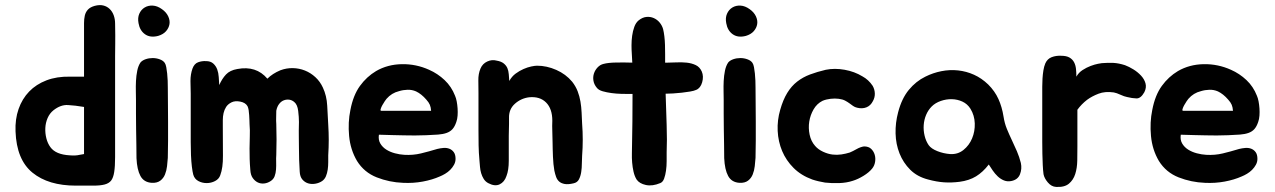

<svg xmlns="http://www.w3.org/2000/svg" viewBox="-20 -636 5007 754"><path d="M352 -613Q371 -618 385.5 -614.5Q400 -611 410.5 -601Q421 -591 426.5 -576Q432 -561 432 -543Q433 -493 432.5 -465Q432 -437 432 -416V-109Q432 -55 432 -19Q432 17 428.5 39.5Q425 62 416.5 73Q408 84 391 88.5Q374 93 346.5 93Q319 93 278 93Q170 93 107.5 42Q45 -9 41 -120Q39 -168 53 -208Q67 -248 94.5 -276.5Q122 -305 162.5 -320.5Q203 -336 255 -335H310V-514Q310 -530 310 -545.5Q310 -561 313 -574.5Q316 -588 325 -598Q334 -608 352 -613ZM178 -58Q199 -29 254 -26Q265 -25 275 -25.5Q285 -26 293 -28Q302 -29 310 -31V-216Q275 -222 246.5 -223.5Q218 -225 190 -203Q175 -191 167 -172.5Q159 -154 158 -133.5Q157 -113 162 -93Q167 -73 178 -58Z M639 -293Q639 -265 639.5 -230Q640 -195 640 -157.5Q640 -120 640 -83.5Q640 -47 639 -16Q638 -1 636 16.5Q634 34 628 49Q622 64 609.5 73.5Q597 83 576 82Q545 80 531.5 55Q518 30 516 -15Q516 -38 515.5 -68Q515 -98 514.5 -129Q514 -160 514 -189.5Q514 -219 514 -243Q514 -257 513.5 -277Q513 -297 514 -318Q515 -339 519 -358.5Q523 -378 532 -391Q539 -399 552 -403.5Q565 -408 579.5 -408Q594 -408 607.5 -403Q621 -398 627 -389Q631 -383 633 -372Q635 -361 636.5 -347.5Q638 -334 638.5 -319.5Q639 -305 639 -293ZM601 -495Q570 -487 549.5 -501.5Q529 -516 524 -545Q520 -566 527 -582Q534 -598 548 -606.5Q562 -615 580 -614Q598 -613 616 -600Q633 -588 640.5 -572Q648 -556 645.5 -541Q643 -526 632 -513.5Q621 -501 601 -495Z M1269 -147Q1271 -115 1271 -86.5Q1271 -58 1269 -26Q1269 -14 1269 1Q1269 16 1267 30Q1265 44 1260 56Q1255 68 1245 75Q1233 83 1218 85.5Q1203 88 1190 84Q1177 80 1167.5 69Q1158 58 1157 38Q1154 -8 1154 -54Q1154 -77 1153.5 -98Q1153 -119 1154 -157Q1154 -176 1151 -200.5Q1148 -225 1136 -235Q1127 -243 1116 -244.5Q1105 -246 1094.5 -242Q1084 -238 1076 -227.5Q1068 -217 1065 -201Q1065 -188 1064.5 -174.5Q1064 -161 1065 -149Q1066 -117 1066 -88.5Q1066 -60 1065 -28Q1064 -15 1064.5 0Q1065 15 1064 29.5Q1063 44 1058.5 56Q1054 68 1043 75Q1031 83 1017.5 84.5Q1004 86 992.5 80.5Q981 75 972.5 63Q964 51 963 31Q961 8 960.5 -11.5Q960 -31 960 -53Q960 -76 961 -100.5Q962 -125 960 -148Q960 -155 959.5 -164.5Q959 -174 958.5 -184Q958 -194 956.5 -203.5Q955 -213 952 -219Q944 -233 923.5 -237Q903 -241 889 -234Q875 -227 868 -216Q861 -205 858 -192Q855 -179 855 -164.5Q855 -150 855 -137Q855 -72 855.5 -24.5Q856 23 845 52Q840 67 824.5 75Q809 83 791.5 83Q774 83 759 75Q744 67 739 50Q736 39 733.5 18.5Q731 -2 730 -27Q729 -52 729 -77.5Q729 -103 729 -124V-268Q728 -291 728 -318Q728 -345 736 -367Q743 -386 758 -391.5Q773 -397 789 -396Q807 -396 817.5 -386.5Q828 -377 833 -363.5Q838 -350 839 -333.5Q840 -317 841 -302Q852 -327 867.5 -343.5Q883 -360 912 -365Q986 -379 1030 -327Q1050 -347 1081 -360Q1105 -369 1130 -368.5Q1155 -368 1177.5 -359Q1200 -350 1218.5 -333Q1237 -316 1248 -292Q1263 -260 1265 -221Q1267 -182 1269 -147Z M1697 -51Q1709 -54 1721.5 -55Q1734 -56 1744.5 -52Q1755 -48 1762 -38.5Q1769 -29 1769 -12Q1769 0 1763 11Q1757 22 1748 31Q1739 40 1728 46.5Q1717 53 1707 57Q1678 70 1640.5 77Q1603 84 1563 82Q1509 80 1459.5 60.5Q1410 41 1382 -4Q1356 -48 1351 -102Q1346 -156 1356 -204Q1367 -262 1393.5 -298.5Q1420 -335 1457 -357Q1502 -383 1558 -384Q1614 -385 1665 -362Q1699 -347 1726 -321.5Q1753 -296 1767 -260Q1771 -251 1773.5 -238Q1776 -225 1777 -210.5Q1778 -196 1777 -182Q1776 -168 1772 -157Q1766 -139 1757 -129Q1748 -119 1734 -114Q1720 -109 1700.5 -107.5Q1681 -106 1654 -105Q1630 -104 1609 -104Q1588 -104 1566 -104.5Q1544 -105 1520.5 -105.5Q1497 -106 1468 -107Q1465 -87 1473.5 -72.5Q1482 -58 1497 -48.5Q1512 -39 1531 -34Q1550 -29 1568 -28Q1602 -26 1633 -33.5Q1664 -41 1697 -51ZM1654 -245Q1635 -267 1614 -277Q1598 -284 1580.5 -283.5Q1563 -283 1547 -278Q1518 -271 1498 -248Q1496 -246 1491 -238.5Q1486 -231 1481.5 -223Q1477 -215 1475 -208Q1473 -201 1477 -201H1673Q1672 -215 1668 -224.5Q1664 -234 1654 -245Z M1859 -271Q1859 -294 1858.5 -320Q1858 -346 1867 -367Q1875 -386 1893.5 -394.5Q1912 -403 1930 -398Q1948 -395 1958 -387Q1968 -379 1972.5 -368.5Q1977 -358 1978 -344.5Q1979 -331 1980 -318Q1990 -336 2005 -347Q2020 -358 2036 -365Q2052 -372 2066.5 -375Q2081 -378 2089 -378Q2127 -378 2164.5 -361.5Q2202 -345 2227 -315Q2241 -297 2248.5 -277.5Q2256 -258 2259.5 -237Q2263 -216 2264 -194.5Q2265 -173 2266 -151Q2271 -87 2266 -24Q2265 -11 2265 6Q2265 23 2262.5 39.5Q2260 56 2253.5 68.5Q2247 81 2232 84Q2211 89 2197.5 86.5Q2184 84 2176 77Q2168 70 2164 59Q2160 48 2157 34Q2155 23 2153.5 8.5Q2152 -6 2151.5 -21Q2151 -36 2150.5 -50.5Q2150 -65 2150 -77Q2150 -96 2149 -119Q2148 -142 2149 -162Q2149 -209 2124.5 -233.5Q2100 -258 2058 -254Q2026 -250 2002 -228.5Q1978 -207 1979 -173Q1979 -160 1979 -149Q1979 -138 1978.5 -127Q1978 -116 1978 -103Q1978 -90 1978 -74Q1978 -41 1978 -4.5Q1978 32 1969 55Q1961 79 1942 88Q1923 97 1897 83Q1886 77 1879.5 66.5Q1873 56 1869.5 44Q1866 32 1865 19.5Q1864 7 1863 -4Q1860 -37 1859.5 -65.5Q1859 -94 1859 -127Z M2736 -355Q2744 -336 2737.5 -313Q2731 -290 2714 -283Q2705 -279 2690 -276.5Q2675 -274 2657.5 -272Q2640 -270 2623 -269Q2606 -268 2594 -268Q2595 -238 2596 -206.5Q2597 -175 2598 -145Q2599 -115 2599 -87.5Q2599 -60 2598 -38Q2598 -23 2598 -3.5Q2598 16 2595.5 34Q2593 52 2588 65.5Q2583 79 2573 83Q2542 96 2516.5 90.5Q2491 85 2480 69Q2472 56 2468 38.5Q2464 21 2462.5 2.5Q2461 -16 2461.5 -33.5Q2462 -51 2462 -64Q2463 -106 2463.5 -159.5Q2464 -213 2464 -267H2449Q2437 -267 2418.5 -267.5Q2400 -268 2381.5 -270.5Q2363 -273 2347 -277.5Q2331 -282 2324 -291Q2313 -304 2310.5 -319Q2308 -334 2312.5 -347.5Q2317 -361 2327 -371.5Q2337 -382 2350 -385Q2368 -390 2401 -390.5Q2434 -391 2463 -390Q2462 -400 2462 -409.5Q2462 -419 2461 -428Q2460 -440 2460 -458.5Q2460 -477 2462.5 -495.5Q2465 -514 2471 -530.5Q2477 -547 2488 -556Q2503 -568 2518.5 -569.5Q2534 -571 2547.5 -565Q2561 -559 2570.5 -547.5Q2580 -536 2584 -522Q2587 -510 2589 -493.5Q2591 -477 2591.5 -459Q2592 -441 2592 -423Q2592 -405 2592 -390H2602Q2617 -390 2637 -391Q2657 -392 2676.5 -390Q2696 -388 2712 -380.5Q2728 -373 2736 -355Z M2947 -293Q2947 -265 2947.5 -230Q2948 -195 2948 -157.5Q2948 -120 2948 -83.5Q2948 -47 2947 -16Q2946 -1 2944 16.5Q2942 34 2936 49Q2930 64 2917.5 73.5Q2905 83 2884 82Q2853 80 2839.5 55Q2826 30 2824 -15Q2824 -38 2823.5 -68Q2823 -98 2822.5 -129Q2822 -160 2822 -189.5Q2822 -219 2822 -243Q2822 -257 2821.5 -277Q2821 -297 2822 -318Q2823 -339 2827 -358.5Q2831 -378 2840 -391Q2847 -399 2860 -403.5Q2873 -408 2887.5 -408Q2902 -408 2915.5 -403Q2929 -398 2935 -389Q2939 -383 2941 -372Q2943 -361 2944.5 -347.5Q2946 -334 2946.5 -319.5Q2947 -305 2947 -293ZM2909 -495Q2878 -487 2857.5 -501.5Q2837 -516 2832 -545Q2828 -566 2835 -582Q2842 -598 2856 -606.5Q2870 -615 2888 -614Q2906 -613 2924 -600Q2941 -588 2948.5 -572Q2956 -556 2953.5 -541Q2951 -526 2940 -513.5Q2929 -501 2909 -495Z M3407 -299Q3415 -285 3415.5 -269Q3416 -253 3408 -239Q3399 -221 3382.5 -214.5Q3366 -208 3346 -213Q3337 -215 3330 -220Q3323 -225 3315.5 -230.5Q3308 -236 3298.5 -241Q3289 -246 3274 -248Q3259 -250 3241.5 -248Q3224 -246 3210 -240Q3188 -229 3175 -206.5Q3162 -184 3158 -158.5Q3154 -133 3159.5 -107Q3165 -81 3181 -63Q3193 -49 3212.5 -40Q3232 -31 3250 -29Q3267 -27 3284 -29.5Q3301 -32 3317 -37Q3329 -42 3344 -50.5Q3359 -59 3373 -61Q3391 -61 3401 -51.5Q3411 -42 3415 -28.5Q3419 -15 3416.5 0Q3414 15 3405 26Q3393 41 3371 54.5Q3349 68 3329 74Q3305 82 3275.5 83Q3246 84 3220 81Q3208 79 3195 76Q3182 73 3170 69Q3126 53 3096.5 23.5Q3067 -6 3051.5 -43Q3036 -80 3034 -122Q3032 -164 3044 -205Q3055 -244 3071.5 -271Q3088 -298 3110.5 -315.5Q3133 -333 3161 -343.5Q3189 -354 3223 -362Q3258 -369 3297 -362Q3336 -355 3367 -336Q3391 -323 3407 -299Z M3614 -335Q3644 -350 3677 -356.5Q3710 -363 3742.5 -359.5Q3775 -356 3805 -342.5Q3835 -329 3861 -304Q3887 -278 3901 -247Q3915 -216 3921 -178Q3925 -152 3934 -130Q3943 -108 3953.5 -86Q3964 -64 3973.5 -42Q3983 -20 3989 4Q3994 27 3985.5 48.5Q3977 70 3951 75Q3936 78 3922.5 72.5Q3909 67 3898 56.5Q3887 46 3878.5 33.5Q3870 21 3863 10Q3840 40 3813 56.5Q3786 73 3748 78Q3716 82 3687 80Q3658 78 3625 69Q3582 58 3554.5 30.5Q3527 3 3512.5 -33.5Q3498 -70 3497 -112Q3496 -154 3507 -195Q3521 -249 3549 -283Q3577 -317 3614 -335ZM3639 -218Q3625 -204 3617 -185Q3609 -166 3607.5 -145Q3606 -124 3611 -103Q3616 -82 3627 -66Q3637 -52 3661 -42.5Q3685 -33 3711 -31Q3741 -29 3763.5 -47Q3786 -65 3797.5 -92.5Q3809 -120 3808 -151.5Q3807 -183 3791 -209Q3779 -228 3759.5 -237Q3740 -246 3718 -246.5Q3696 -247 3674.5 -239.5Q3653 -232 3639 -218Z M4073 -268Q4073 -280 4073 -295.5Q4073 -311 4074 -327.5Q4075 -344 4077.5 -359.5Q4080 -375 4085 -387Q4093 -405 4110 -411.5Q4127 -418 4147 -417Q4168 -417 4180 -410Q4192 -403 4198 -391.5Q4204 -380 4205.5 -365.5Q4207 -351 4207 -335Q4216 -351 4231.5 -361Q4247 -371 4263 -377Q4279 -383 4292 -385.5Q4305 -388 4307 -388Q4332 -390 4352.5 -389Q4373 -388 4398 -380Q4414 -374 4431 -363.5Q4448 -353 4461 -339Q4474 -325 4478.5 -308.5Q4483 -292 4474 -274Q4460 -249 4443 -249.5Q4426 -250 4406 -255Q4395 -257 4380 -264Q4365 -271 4354 -273Q4320 -278 4294 -268Q4268 -258 4249 -244Q4227 -227 4211 -205V-61Q4211 -34 4210.5 -5Q4210 24 4202.5 47.5Q4195 71 4177.5 85.5Q4160 100 4127 98Q4109 97 4095 80.5Q4081 64 4078 48Q4076 33 4075 12Q4074 -9 4073.5 -32Q4073 -55 4073 -78.5Q4073 -102 4073 -122Z M4846 -51Q4858 -54 4870.5 -55Q4883 -56 4893.5 -52Q4904 -48 4911 -38.5Q4918 -29 4918 -12Q4918 0 4912 11Q4906 22 4897 31Q4888 40 4877 46.5Q4866 53 4856 57Q4827 70 4789.5 77Q4752 84 4712 82Q4658 80 4608.5 60.5Q4559 41 4531 -4Q4505 -48 4500 -102Q4495 -156 4505 -204Q4516 -262 4542.5 -298.5Q4569 -335 4606 -357Q4651 -383 4707 -384Q4763 -385 4814 -362Q4848 -347 4875 -321.5Q4902 -296 4916 -260Q4920 -251 4922.5 -238Q4925 -225 4926 -210.5Q4927 -196 4926 -182Q4925 -168 4921 -157Q4915 -139 4906 -129Q4897 -119 4883 -114Q4869 -109 4849.5 -107.5Q4830 -106 4803 -105Q4779 -104 4758 -104Q4737 -104 4715 -104.5Q4693 -105 4669.5 -105.5Q4646 -106 4617 -107Q4614 -87 4622.5 -72.5Q4631 -58 4646 -48.5Q4661 -39 4680 -34Q4699 -29 4717 -28Q4751 -26 4782 -33.5Q4813 -41 4846 -51ZM4803 -245Q4784 -267 4763 -277Q4747 -284 4729.5 -283.5Q4712 -283 4696 -278Q4667 -271 4647 -248Q4645 -246 4640 -238.5Q4635 -231 4630.5 -223Q4626 -215 4624 -208Q4622 -201 4626 -201H4822Q4821 -215 4817 -224.5Q4813 -234 4803 -245Z"/></svg>

Font: BM JUA 
Style: Regular
Weight: 400
Designer: BONGJIN KIM, JAEHYUN KEUM, JUHEE TAE
Foundry: WOOWA BROTHERS Corporation.
Version: Version 1.000